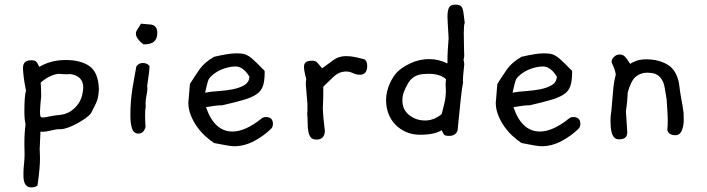

<svg xmlns="http://www.w3.org/2000/svg" viewBox="-20 -598 3073 835"><path d="M410 -213V-207Q409 -192 406.5 -177Q404 -162 397 -148L376 -106Q368 -95 351 -83Q334 -71 314.5 -60.5Q295 -50 275.5 -43Q256 -36 243 -36H233Q229 -36 220.5 -34.5Q212 -33 202 -30.5Q192 -28 182.5 -26.5Q173 -25 167 -25Q159 -25 156 -26L153 42Q152 48 153 59.5Q154 71 154 90.5Q154 110 151.5 139Q149 168 143 209Q132 217 117 217Q102 217 94.5 209Q87 201 84.5 190Q82 179 82 167.5Q82 156 82 149Q82 139 83 131Q84 123 84.5 114.5Q85 106 86 97Q87 88 87 75Q87 64 86.5 53Q86 42 86 28Q86 0 87.5 -21.5Q89 -43 91 -58Q86 -78 86 -114Q86 -143 87.5 -166Q89 -189 93 -204Q86 -239 83 -263.5Q80 -288 80 -302Q80 -319 88.5 -327.5Q97 -336 117 -336Q129 -336 135.5 -331.5Q142 -327 151 -307Q200 -337 266 -337Q331 -337 369 -310.5Q407 -284 410 -213ZM342 -217Q342 -268 285 -276Q282 -276 278.5 -275.5Q275 -275 272 -275Q264 -275 254.5 -275.5Q245 -276 234 -277Q195 -272 157 -239Q158 -226 158.5 -211Q159 -196 159 -178Q157 -157 155.5 -141Q154 -125 154 -114Q154 -97 156 -92Q158 -87 167 -87Q170 -87 178.5 -88.5Q187 -90 197 -92Q207 -94 216.5 -95.5Q226 -97 229 -97Q264 -99 286 -113.5Q308 -128 320.5 -146.5Q333 -165 337.5 -185Q342 -205 342 -217Z M664 -456Q664 -439 658.5 -428.5Q653 -418 644 -413Q635 -408 624.5 -406.5Q614 -405 604 -405Q590 -415 580.5 -427.5Q571 -440 571 -452Q571 -461 579 -472.5Q587 -484 593 -495L639 -491Q664 -485 664 -456ZM630 -311V-307Q630 -298 627.5 -277.5Q625 -257 620 -224Q621 -219 621 -210Q621 -204 617 -183Q613 -162 613 -147Q613 -144 613.5 -141Q614 -138 614 -136Q611 -122 611 -96Q611 -85 611.5 -72.5Q612 -60 613 -46Q605 -17 582 -17Q562 -17 554.5 -38.5Q547 -60 547 -95Q547 -130 549.5 -159Q552 -188 556 -213.5Q560 -239 564.5 -262.5Q569 -286 573 -309Q583 -324 601 -324Q620 -324 630 -311Z M1161 -40Q1129 -8 1086 15Q1043 38 998 38Q979 38 911 24Q893 12 873 -6Q853 -24 836.5 -47.5Q820 -71 809.5 -97.5Q799 -124 799 -153V-152Q800 -161 801 -173Q802 -184 803 -198.5Q804 -213 806 -233Q826 -265 847.5 -296Q869 -327 911 -351Q975 -366 1007 -366Q1022 -366 1033.5 -364.5Q1045 -363 1055.5 -357.5Q1066 -352 1076.5 -343Q1087 -334 1102 -319Q1113 -307 1119 -301.5Q1125 -296 1128 -293Q1131 -290 1131 -288Q1131 -286 1131 -282Q1131 -246 1123.5 -224Q1116 -202 1095.5 -188Q1075 -174 1039 -163.5Q1003 -153 946 -140H940Q922 -140 876 -132Q912 -26 991 -26Q1047 -26 1118 -83Q1125 -89 1136 -89Q1167 -89 1167 -59Q1167 -49 1161 -40ZM1065 -264Q1038 -309 1004 -309Q989 -309 972 -305Q955 -301 939.5 -294Q924 -287 910.5 -277Q897 -267 888 -254Q884 -246 880.5 -231Q877 -216 872 -195Q899 -200 931.5 -202Q964 -204 993.5 -210Q1023 -216 1043 -228Q1063 -240 1065 -264Z M1565 -340Q1577 -332 1577 -312Q1577 -273 1545 -273Q1530 -273 1515 -280Q1500 -287 1486 -287Q1470 -287 1455.5 -281Q1441 -275 1423 -257L1386 -221V-200Q1386 -185 1385.5 -166.5Q1385 -148 1384 -127Q1385 -90 1393 -27Q1390 9 1357 9Q1339 9 1331.5 -0.5Q1324 -10 1321 -26Q1318 -42 1318 -62Q1318 -82 1316 -103Q1317 -108 1317 -115Q1317 -122 1317 -130V-146L1311 -219Q1310 -224 1310 -228Q1310 -232 1310 -236Q1310 -244 1312 -254Q1302 -290 1302 -307Q1302 -321 1310 -327.5Q1318 -334 1339 -334Q1353 -334 1361 -324.5Q1369 -315 1381 -301L1425 -333Q1442 -346 1456.5 -350Q1471 -354 1485 -354Q1506 -354 1529 -349Z M2001 -499Q1999 -494 1998 -483Q1997 -472 1997 -455Q1997 -412 1998 -386Q1999 -360 1999 -354L1996 -337Q1999 -329 1999 -318Q1999 -315 1998 -306.5Q1997 -298 1996 -287.5Q1995 -277 1994 -266Q1993 -255 1993 -248Q1993 -246 1993.5 -244Q1994 -242 1994 -240Q1989 -217 1983 -160Q1977 -103 1970 -31Q1962 -7 1933 -7Q1915 -7 1911 -12.5Q1907 -18 1901 -32Q1870 -12 1807 -12Q1773 -12 1746 -24Q1719 -36 1699.5 -56Q1680 -76 1669.5 -103.5Q1659 -131 1659 -163Q1659 -182 1663.5 -200.5Q1668 -219 1675 -234.5Q1682 -250 1690.5 -263Q1699 -276 1707 -284Q1727 -305 1765.5 -323Q1804 -341 1847 -341Q1887 -341 1926 -322V-338Q1926 -359 1927.5 -382Q1929 -405 1931 -432L1927 -500Q1927 -507 1926.5 -513Q1926 -519 1926 -525Q1926 -551 1932.5 -564.5Q1939 -578 1960 -578Q1973 -578 1980.5 -574Q1988 -570 1991.5 -560.5Q1995 -551 1996.5 -536Q1998 -521 2001 -499ZM1920 -253Q1895 -277 1844 -277Q1820 -277 1803.5 -273Q1787 -269 1775 -259.5Q1763 -250 1754.5 -235.5Q1746 -221 1737 -200Q1730 -182 1730 -161Q1730 -121 1759.5 -97.5Q1789 -74 1829 -74Q1867 -74 1901 -102Q1906 -121 1912.5 -148Q1919 -175 1919 -203Q1919 -209 1918.5 -216.5Q1918 -224 1918 -230Q1918 -238 1918.5 -243.5Q1919 -249 1920 -253Z M2498 -40Q2466 -8 2423 15Q2380 38 2335 38Q2316 38 2248 24Q2230 12 2210 -6Q2190 -24 2173.5 -47.5Q2157 -71 2146.5 -97.5Q2136 -124 2136 -153V-152Q2137 -161 2138 -173Q2139 -184 2140 -198.5Q2141 -213 2143 -233Q2163 -265 2184.5 -296Q2206 -327 2248 -351Q2312 -366 2344 -366Q2359 -366 2370.5 -364.5Q2382 -363 2392.5 -357.5Q2403 -352 2413.5 -343Q2424 -334 2439 -319Q2450 -307 2456 -301.5Q2462 -296 2465 -293Q2468 -290 2468 -288Q2468 -286 2468 -282Q2468 -246 2460.5 -224Q2453 -202 2432.5 -188Q2412 -174 2376 -163.5Q2340 -153 2283 -140H2277Q2259 -140 2213 -132Q2249 -26 2328 -26Q2384 -26 2455 -83Q2462 -89 2473 -89Q2504 -89 2504 -59Q2504 -49 2498 -40ZM2402 -264Q2375 -309 2341 -309Q2326 -309 2309 -305Q2292 -301 2276.5 -294Q2261 -287 2247.5 -277Q2234 -267 2225 -254Q2221 -246 2217.5 -231Q2214 -216 2209 -195Q2236 -200 2268.5 -202Q2301 -204 2330.5 -210Q2360 -216 2380 -228Q2400 -240 2402 -264Z M2953 -106V-98Q2953 -93 2953.5 -78.5Q2954 -64 2951 -49Q2948 -34 2940.5 -22Q2933 -10 2917 -10Q2888 -10 2882 -33Q2883 -41 2883.5 -50.5Q2884 -60 2884 -71Q2884 -90 2882.5 -114Q2881 -138 2879 -167L2871 -215Q2867 -239 2858 -252.5Q2849 -266 2838 -272.5Q2827 -279 2815.5 -280.5Q2804 -282 2796 -282Q2766 -282 2745 -264.5Q2724 -247 2710 -196Q2709 -179 2707.5 -159Q2706 -139 2702 -115Q2704 -79 2708 -23Q2708 8 2673 8Q2659 8 2651.5 0Q2644 -8 2640.5 -20.5Q2637 -33 2636 -47Q2635 -61 2635 -73Q2635 -84 2636 -95Q2637 -106 2639 -118L2648 -221Q2649 -232 2651.5 -245Q2654 -258 2658 -274Q2655 -296 2640 -326V-330Q2640 -341 2650.5 -351Q2661 -361 2675 -361Q2689 -361 2698 -351.5Q2707 -342 2721 -320Q2729 -327 2747.5 -333.5Q2766 -340 2790 -340Q2844 -340 2883 -317Q2922 -294 2933 -235Q2936 -212 2938 -197.5Q2940 -183 2942.5 -170.5Q2945 -158 2947.5 -143.5Q2950 -129 2953 -106Z"/></svg>

Font: Gaegu
Style: Accents-Regular
Weight: 400
Designer: JIKJI
Foundry: JIKJI
Version: Version 1.00